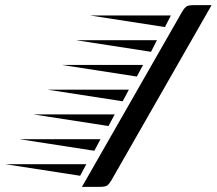

<svg xmlns="http://www.w3.org/2000/svg" viewBox="-170 -685 841 745"><path d="M651 -665 262 15Q255 27 247.5 33.5Q240 40 219 40H148L537 -640Q544 -652 551.5 -658.5Q559 -665 580 -665ZM470 -580 179 -625H493ZM416 -484 125 -529H439ZM361 -388 70 -433H385ZM306 -292 15 -337H330ZM251 -196 -40 -241H275ZM196 -100 -95 -145H220ZM141 -3 -150 -48H165Z"/></svg>

Font: Faster One
Style: Regular
Weight: 400
Designer: Eduardo Rodriguez Tunni
Foundry: Eduardo Rodriguez Tunni
Version: Version 1.003; ttfautohint (v1.8.4.7-5d5b);gftools[0.9.23]